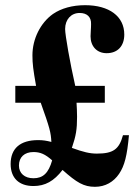

<svg xmlns="http://www.w3.org/2000/svg" viewBox="-20 -704 540 740"><path d="M454 -183C439 -128 416 -112 353 -112C326 -112 301 -118 257 -134C273 -181 277 -205 277 -254C277 -274 276 -289 275 -308H384V-373H270C250 -461 231 -569 231 -592C231 -629 254 -654 287 -654C315 -654 332 -639 331 -611C331 -592 329 -580 329 -564C329 -526 353 -499 391 -499C433 -499 459 -526 459 -571C459 -641 401 -684 308 -684C259 -684 216 -672 184 -650C136 -616 105 -554 105 -491C105 -458 108 -435 119 -373H39V-308H137C172 -210 176 -194 178 -157C158 -162 145 -164 127 -164C58 -164 21 -132 21 -72C21 -18 53 13 109 13C154 13 188 -6 221 -49C276 0 303 16 346 16C386 16 418 -3 439 -34C460 -65 470 -104 477 -183ZM181 -86C167 -37 146 -17 109 -17C75 -17 53 -36 53 -66C53 -98 74 -118 109 -118C135 -118 154 -110 181 -86Z"/></svg>

Font: STIXGeneral
Style: Bold
Weight: 700
Designer: MicroPress Inc., with final additions and corrections provided by Coen Hoffman, Elsevier (retired)
Version: Version 1.1.0